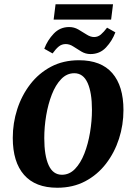

<svg xmlns="http://www.w3.org/2000/svg" viewBox="-20 -869 621 902"><path d="M249 13Q146 13 93 -47.5Q40 -108 40 -221Q40 -291 61 -356Q82 -421 122 -473Q162 -525 219.5 -555.5Q277 -586 351 -586Q455 -586 507.5 -525.5Q560 -465 560 -352Q560 -282 539 -217Q518 -152 478 -100Q438 -48 380.5 -17.5Q323 13 249 13ZM271 -48Q306 -48 332.5 -75.5Q359 -103 376.5 -148Q394 -193 403 -247Q412 -301 412 -353Q412 -434 391.5 -479.5Q371 -525 329 -525Q294 -525 267.5 -497.5Q241 -470 223.5 -425Q206 -380 197 -326.5Q188 -273 188 -220Q188 -138 208.5 -93Q229 -48 271 -48ZM241 -849H511L502 -777H232ZM405 -615Q382 -615 362 -627Q342 -639 324.5 -650.5Q307 -662 289 -662Q270 -662 256 -650.5Q242 -639 227 -618L188 -640Q203 -680 232.5 -711Q262 -742 305 -742Q328 -742 348 -730.5Q368 -719 386.5 -707Q405 -695 422 -695Q440 -695 454 -707Q468 -719 483 -739L522 -717Q507 -677 478 -646Q449 -615 405 -615Z"/></svg>

Font: Rasa
Style: Italic
Weight: 400
Italic angle: -7.10001°
Designer: Anna Giedrys (Yrsa+Rasa design), David Brezina (Yrsa art-direction, Rasa art-direction, design)
Foundry: Rosetta Type Foundry
Version: Version 2.004